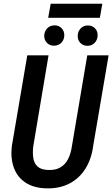

<svg xmlns="http://www.w3.org/2000/svg" viewBox="-20 -1011 609 1041"><path d="M453.1 -710.9H568.8L484.9 -217.8Q475.6 -148.4 443.1 -96.4Q410.6 -44.4 357.4 -16.4Q304.2 11.7 232.4 10.3Q164.1 8.8 119.4 -20.3Q74.7 -49.3 55.7 -100.1Q36.6 -150.9 43.9 -217.3L127.9 -710.9H243.2L160.2 -216.8Q156.2 -182.6 160.6 -154.1Q165 -125.5 183.6 -108.2Q202.1 -90.8 241.2 -89.4Q282.2 -87.9 308.6 -104Q335 -120.1 349.6 -149.7Q364.3 -179.2 369.6 -216.8ZM534.7 -990.7 521.5 -914.6H241.2L254.9 -990.7ZM219.7 -816.9Q220.2 -840.3 235.4 -856.7Q250.5 -873 274.4 -873.5Q297.9 -874 313.5 -858.4Q329.1 -842.8 328.6 -818.8Q328.1 -795.4 312.7 -779.5Q297.4 -763.7 273.9 -763.2Q250.5 -762.7 235.1 -778.1Q219.7 -793.5 219.7 -816.9ZM401.4 -816.4Q401.4 -839.8 416.7 -856.2Q432.1 -872.6 455.1 -873Q479 -873.5 494.6 -857.9Q510.3 -842.3 509.3 -818.4Q508.8 -795.4 493.9 -779.3Q479 -763.2 455.6 -762.7Q431.6 -762.2 416.3 -777.6Q400.9 -793 401.4 -816.4Z"/></svg>

Font: Roboto Condensed Medium
Style: Italic
Weight: 500
Italic angle: -12°
Designer: Christian Robertson
Foundry: Google
Version: Version 3.0; 2020